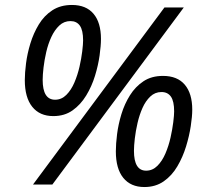

<svg xmlns="http://www.w3.org/2000/svg" viewBox="-20 -744 839 774"><path d="M195 -276Q140 -276 110 -313.5Q80 -351 80 -421Q80 -450 85 -489Q90 -528 102.5 -569Q115 -610 136.5 -645.5Q158 -681 191 -702.5Q224 -724 270 -724Q327 -724 357 -688.5Q387 -653 387 -587Q387 -560 381.5 -520.5Q376 -481 363 -438.5Q350 -396 327.5 -359Q305 -322 272.5 -299Q240 -276 195 -276ZM113 0 643 -714H721L191 0ZM202 -342Q228 -342 247.5 -361.5Q267 -381 280 -411.5Q293 -442 300.5 -475Q308 -508 311.5 -537Q315 -566 315 -581Q315 -622 302 -640.5Q289 -659 264 -659Q238 -659 219 -641Q200 -623 187 -595Q174 -567 166.5 -534.5Q159 -502 155.5 -472Q152 -442 152 -422Q152 -342 202 -342ZM562 10Q507 10 477 -27Q447 -64 447 -134Q447 -164 452 -203.5Q457 -243 469.5 -284Q482 -325 504 -360Q526 -395 558.5 -416.5Q591 -438 637 -438Q695 -438 725 -402.5Q755 -367 755 -302Q755 -275 749 -235.5Q743 -196 730 -153.5Q717 -111 695 -73.5Q673 -36 640 -13Q607 10 562 10ZM569 -56Q595 -56 614.5 -75.5Q634 -95 647 -125.5Q660 -156 667.5 -189.5Q675 -223 678.5 -251.5Q682 -280 682 -295Q682 -336 669 -354.5Q656 -373 631 -373Q605 -373 586 -355Q567 -337 554.5 -309Q542 -281 534.5 -248.5Q527 -216 523.5 -186Q520 -156 520 -136Q520 -56 569 -56Z"/></svg>

Font: Noto Sans
Style: Italic
Weight: 400
Italic angle: -12°
Designer: Monotype Design Team
Foundry: Monotype Imaging Inc.
Version: Version 2.013; ttfautohint (v1.8.4.7-5d5b)